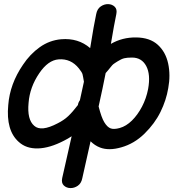

<svg xmlns="http://www.w3.org/2000/svg" viewBox="-20 -734 877 954"><path d="M289 151Q284 175 297 187.5Q310 200 329.5 200.5Q349 201 366.5 189Q384 177 389 151Q406 73 430 -32Q451 -11 477 -1Q521 16 583 -2Q647 -20 698 -70Q749 -120 777.5 -178Q806 -236 816 -296Q828 -361 815.5 -418.5Q803 -476 764 -511.5Q725 -547 657 -548Q588 -549 531 -516Q547 -612 558 -664Q563 -688 550 -700.5Q537 -713 517.5 -713.5Q498 -714 480.5 -702Q463 -690 458 -664Q447 -614 428 -495Q369 -546 284 -539Q226 -534 177.5 -499.5Q129 -465 94 -412Q29 -317 21 -212Q9 -86 73 -29Q110 5 168.5 3.5Q227 2 298 -35Q318 -45 336 -57Q307 70 289 151ZM150 -109Q114 -140 122 -223Q128 -301 175 -370Q219 -435 271 -439Q332 -444 372 -394Q388 -374 390 -365Q391 -361 393 -351L397 -328Q392 -305 387 -282Q382 -259 377 -236Q369 -225 367 -212Q341 -178 319.5 -157.5Q298 -137 266 -121Q184 -78 150 -109ZM530 -96Q513 -102 498 -127Q484 -150 470 -205Q491 -299 505 -371L518 -386Q524 -393 531 -402Q538 -411 543 -415Q546 -417 551.5 -421Q557 -425 564 -429Q583 -441 597 -444.5Q611 -448 636 -448Q684 -448 706.5 -406Q729 -364 716 -292Q707 -245 685.5 -204Q664 -163 635.5 -135Q607 -107 575 -98Q546 -90 530 -96Z"/></svg>

Font: Balsamiq Sans
Style: Italic
Weight: 400
Italic angle: -12°
Designer: Michael Angeles
Foundry: Balsamiq SRL
Version: Version 1.020; ttfautohint (v1.8.4.7-5d5b);gftools[0.9.26]